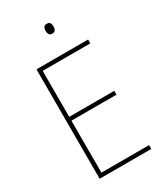

<svg xmlns="http://www.w3.org/2000/svg" viewBox="-222 -1047 931 1085"><g transform="rotate(-30 244.0 -505.0)"><path d="M431 -51H94V-765H431V-740H120V-440H414V-415H120V-76H431ZM272 -959Q289 -959 294 -949Q299 -939 299 -927Q299 -914 293.5 -904.5Q288 -895 272 -895Q258 -895 252.5 -904.5Q247 -914 247 -927Q247 -939 252 -949Q257 -959 272 -959Z"/></g></svg>

Font: Noto Sans Tamil UI SemiCondensed Thin
Style: Regular
Weight: 100
Width: 4
Designer: Jelle Bosma - Monotype Design Team
Foundry: Monotype Imaging Inc.
Version: Version 2.004; ttfautohint (v1.8.4.7-5d5b)